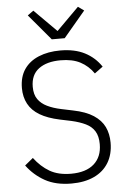

<svg xmlns="http://www.w3.org/2000/svg" viewBox="-62 -982 692 1038"><g transform="rotate(-5 284.0 -462.5)"><path d="M284 12Q199 12 140.5 -20.5Q82 -53 42 -107L87 -144Q124 -95 170.5 -68Q217 -41 286 -41Q367 -41 410.5 -79.5Q454 -118 454 -187Q454 -230 437.5 -257Q421 -284 389 -299.5Q357 -315 313 -325L251 -338Q185 -352 143 -377Q101 -402 81 -439.5Q61 -477 61 -525Q61 -586 89 -627Q117 -668 168 -689Q219 -710 285 -710Q363 -710 417.5 -682Q472 -654 506 -603L461 -570Q432 -612 389 -634.5Q346 -657 282 -657Q207 -657 163.5 -624.5Q120 -592 120 -527Q120 -485 138 -459.5Q156 -434 188 -418.5Q220 -403 263 -394L325 -381Q395 -367 436 -340Q477 -313 495 -275.5Q513 -238 513 -190Q513 -127 485.5 -81.5Q458 -36 406.5 -12Q355 12 284 12ZM315 -774H245L127 -914L159 -937L280 -816L401 -937L433 -914Z"/></g></svg>

Font: IBM Plex Sans Light
Style: Regular
Weight: 300
Designer: Mike Abbink, Paul van der Laan, Pieter van Rosmalen
Foundry: Bold Monday
Version: Version 3.201